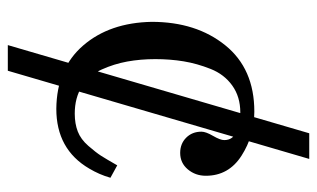

<svg xmlns="http://www.w3.org/2000/svg" viewBox="-176 -480 792 479"><g transform="rotate(90 219.5 -240.0)"><path d="M251 15Q150 14 93 -52Q36 -118 34 -223Q34 -334 92.5 -406.5Q151 -479 258 -479Q318 -479 368 -447Q418 -415 418 -358Q418 -332 402 -313Q386 -294 361 -294Q338 -294 323 -309Q308 -324 308 -347Q308 -358 318.5 -376Q329 -394 329 -404Q329 -426 307 -435Q285 -444 260 -444Q221 -444 193 -424Q165 -404 151.5 -370Q138 -336 132.5 -302.5Q127 -269 127 -232Q127 -195 133 -162Q139 -129 153 -98Q167 -67 195 -49Q223 -31 263 -31Q288 -31 307.5 -38.5Q327 -46 343.5 -65Q360 -84 368 -96.5Q376 -109 392 -137L423 -120Q415 -92 400 -67Q352 15 251 15ZM92 136 312 -616H376L156 136Z"/></g></svg>

Font: Academico
Style: Regular
Weight: 400
Foundry: Steinberg Media Technologies GmbH
Version: Version 0.902